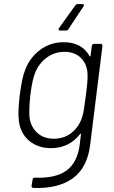

<svg xmlns="http://www.w3.org/2000/svg" viewBox="-20 -718 554 937"><path d="M387 -686 314 -576Q311 -569 302 -569H274Q268 -569 266.5 -572.5Q265 -576 268 -581L347 -691Q352 -698 359 -698H382Q387 -698 389 -694.5Q391 -691 387 -686ZM439 -504H471Q480 -504 480 -494L420 -11Q406 102 334 153Q262 204 142 199Q133 197 134 188L139 159Q139 155 142 152Q145 149 150 149Q253 153 305.5 113.5Q358 74 369 -12L375 -62Q376 -65 374.5 -65.5Q373 -66 371 -64Q317 5 229 5Q166 5 123 -30.5Q80 -66 72 -128Q70 -150 70 -164Q70 -200 76 -251Q82 -296 88 -326Q94 -356 104 -380Q127 -439 177 -475.5Q227 -512 291 -512Q380 -512 417 -444Q418 -442 420 -443Q422 -444 422 -446L428 -494Q430 -504 439 -504ZM399 -252Q405 -298 406.5 -320Q408 -342 407 -359Q405 -405 375 -435Q345 -465 295 -465Q244 -465 205.5 -435Q167 -405 150 -359Q137 -326 128 -253Q123 -209 123 -174Q123 -153 124 -147Q129 -101 160.5 -71Q192 -41 243 -41Q294 -41 330.5 -71Q367 -101 381 -147Q386 -162 389.5 -184Q393 -206 399 -252Z"/></svg>

Font: Barlow Light
Style: Italic
Weight: 300
Italic angle: -7°
Designer: Jeremy Tribby
Foundry: Tribby Type
Version: Version 1.408